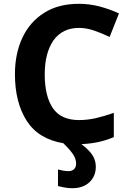

<svg xmlns="http://www.w3.org/2000/svg" viewBox="-20 -744 677 1004"><path d="M377.9 110.8Q377.9 85 359.4 59.1Q340.8 33.2 311 4.9Q181.2 -16.6 119.6 -112.3Q58.1 -209 58.1 -356Q58.1 -463.4 97.2 -546.9Q136.2 -629.9 210.9 -676.8Q284.7 -724.1 393.1 -724.1Q446.8 -724.1 500 -710.4Q553.2 -696.3 602.1 -673.8L553.2 -550.8Q511.2 -570.8 472.7 -584Q431.6 -598.1 393.1 -598.1Q307.1 -598.1 259.8 -533.2Q213.9 -466.8 213.9 -355Q213.9 -241.2 256.3 -178.7Q298.8 -116.2 393.1 -116.2Q436 -116.2 480.5 -126Q524.4 -136.2 575.2 -153.8V-26.9Q532.2 -9.3 493.2 -1Q454.1 7.3 405.8 9.8Q439 34.7 459.5 61.5Q481 90.3 481 127.9Q481 176.8 448.2 208.5Q414.1 240.2 358.9 240.2Q333 240.2 316.9 236.3Q308.1 234.9 283.2 229V142.1Q293 145 308.1 147.9Q323.2 150.9 338.9 150.9Q355.5 150.9 367.2 140.6Q377.9 130.9 377.9 110.8Z"/></svg>

Font: Droid Sans Thai
Style: Bold
Weight: 700
Designer: Steve Matteson
Foundry: Ascender Corporation
Version: Version 1.00